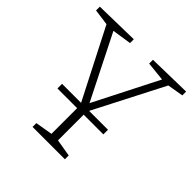

<svg xmlns="http://www.w3.org/2000/svg" viewBox="-181 -847 999 999"><g transform="rotate(45 319.0 -347.5)"><path d="M199 0V-28L294 -44V-233H149V-267H289L93 -650L4 -662V-690L249 -695V-667L143 -651L321 -297L501 -651L395 -662V-690L634 -695V-667L546 -652L348 -267H487V-233H342V-44L437 -28V0Z"/></g></svg>

Font: Bitter Light
Style: Regular
Weight: 300
Designer: Sol Matas, and Bitter project Authors
Foundry: Sol Matas
Version: Version 2.001